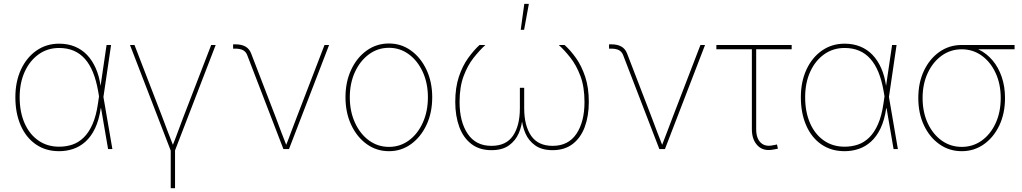

<svg xmlns="http://www.w3.org/2000/svg" viewBox="-20 -777 5329 1001"><path d="M288.1 11.2Q218.3 11.2 167 -24.2Q115.7 -59.6 87.9 -123.3Q60.1 -187 60.1 -270Q60.1 -351.6 89.4 -414.6Q118.7 -477.5 170.2 -513.4Q221.7 -549.3 288.1 -549.3Q333 -549.3 369.6 -534.4Q406.2 -519.5 433.6 -491Q460.9 -462.4 479 -421.6Q497.1 -380.9 504.4 -328.6H510.3L519 -272.9L565.9 0H543.5L491.7 -301.3Q481.9 -357.4 464.8 -399.7Q447.8 -441.9 422.6 -470.2Q397.5 -498.5 364 -512.7Q330.6 -526.9 288.1 -526.9Q228 -526.9 181.6 -493.9Q135.3 -460.9 108.9 -403.1Q82.5 -345.2 82.5 -270Q82.5 -193.4 107.9 -135.3Q133.3 -77.1 179.7 -44.7Q226.1 -12.2 288.1 -12.2Q325.2 -12.2 357.7 -23.2Q390.1 -34.2 416.7 -60.3Q443.4 -86.4 462.4 -129.6Q481.4 -172.9 490.7 -236.8L535.6 -542.5H559.1L519 -270L511.2 -213.4H505.4Q496.1 -150.9 475.6 -107.9Q455.1 -64.9 425.8 -38.6Q396.5 -12.2 361.3 -0.5Q326.2 11.2 288.1 11.2Z M871.6 12.2 657.7 -542.5H681.2L827.1 -164.1Q841.3 -127 855.2 -89.4Q869.1 -51.8 884.3 -14.6H878.4Q893.6 -51.8 907.2 -89.4Q920.9 -127 935.1 -164.1L1081.1 -542.5H1104.5L890.6 12.2ZM870.1 204.1V-3.9H892.6V204.1Z M1457.5 0 1268.1 -491.7Q1260.7 -508.8 1245.6 -516.1Q1230.5 -523.4 1207 -523.4H1195.3V-545.9H1207Q1239.3 -545.9 1259.8 -534.2Q1280.3 -522.5 1289.6 -497.6L1418 -164.1Q1432.1 -127 1446 -89.4Q1460 -51.8 1475.1 -14.6H1469.2Q1484.4 -51.8 1498 -89.4Q1511.7 -127 1526.4 -164.1L1671.9 -542.5H1695.8L1486.8 0Z M2007.8 11.2Q1942.9 11.2 1891.6 -25.9Q1840.3 -63 1810.8 -126.5Q1781.2 -189.9 1781.2 -270Q1781.2 -350.1 1810.8 -413.3Q1840.3 -476.6 1891.6 -513.4Q1942.9 -550.3 2007.8 -550.3Q2071.8 -550.3 2122.8 -513.4Q2173.8 -476.6 2203.6 -413.1Q2233.4 -349.6 2233.4 -270Q2233.4 -189.9 2203.9 -126.5Q2174.3 -63 2123.3 -25.9Q2072.3 11.2 2007.8 11.2ZM2007.8 -11.2Q2065.9 -11.2 2111.8 -44.9Q2157.7 -78.6 2184.3 -137.5Q2210.9 -196.3 2210.9 -270Q2210.9 -343.3 2184.1 -401.9Q2157.2 -460.4 2111.3 -494.1Q2065.4 -527.8 2007.8 -527.8Q1949.7 -527.8 1903.6 -493.9Q1857.4 -460 1830.6 -401.6Q1803.7 -343.3 1803.7 -270Q1803.7 -196.3 1830.6 -137.5Q1857.4 -78.6 1903.6 -44.9Q1949.7 -11.2 2007.8 -11.2Z M2542 5.9Q2479.5 5.9 2437.5 -26.4Q2395.5 -58.6 2374.5 -115.5Q2353.5 -172.4 2353.5 -245.6Q2353.5 -320.3 2372.3 -376.7Q2391.1 -433.1 2420.4 -473.9Q2449.7 -514.6 2480 -542.5H2510.7Q2481 -515.6 2449.7 -476.3Q2418.5 -437 2397.2 -380.6Q2376 -324.2 2376 -245.1Q2376 -142.6 2418.2 -79.6Q2460.4 -16.6 2542 -16.6Q2618.7 -16.6 2654.5 -69.3Q2690.4 -122.1 2690.4 -212.9V-319.3H2712.9V-212.9Q2712.9 -122.1 2749 -69.3Q2785.2 -16.6 2861.3 -16.6Q2943.4 -16.6 2985.4 -79.6Q3027.3 -142.6 3027.3 -245.1Q3027.3 -324.2 3006.1 -380.6Q2984.9 -437 2953.9 -476.3Q2922.9 -515.6 2893.1 -542.5H2923.3Q2954.6 -514.6 2983.4 -473.9Q3012.2 -433.1 3031 -376.7Q3049.8 -320.3 3049.8 -245.6Q3049.8 -172.4 3028.8 -115.5Q3007.8 -58.6 2965.8 -26.4Q2923.8 5.9 2861.3 5.9Q2804.7 5.9 2770 -19Q2735.4 -43.9 2719 -82.5Q2702.6 -121.1 2699.7 -162.1H2703.6Q2701.2 -121.1 2684.6 -82.5Q2668 -43.9 2633.5 -19Q2599.1 5.9 2542 5.9ZM2694.8 -621.6 2713.4 -756.8H2737.3L2712.4 -621.6Z M3417.5 0 3228 -491.7Q3220.7 -508.8 3205.6 -516.1Q3190.4 -523.4 3167 -523.4H3155.3V-545.9H3167Q3199.2 -545.9 3219.7 -534.2Q3240.2 -522.5 3249.5 -497.6L3377.9 -164.1Q3392.1 -127 3406 -89.4Q3419.9 -51.8 3435.1 -14.6H3429.2Q3444.3 -51.8 3458 -89.4Q3471.7 -127 3486.3 -164.1L3631.8 -542.5H3655.8L3446.8 0Z M4015.1 2Q3961.4 13.7 3930.7 -17.1Q3899.9 -47.9 3899.9 -103.5V-520H3714.8V-542.5H4107.4V-520H3922.4V-103.5Q3922.4 -55.7 3946.3 -33Q3970.2 -10.3 4011.7 -20Q4016.6 -20.5 4021.5 -21.7Q4026.4 -22.9 4030.8 -23.9L4035.6 -2Q4030.8 -1 4025.6 0.2Q4020.5 1.5 4015.1 2Z M4383.3 11.2Q4313.5 11.2 4262.2 -24.2Q4210.9 -59.6 4183.1 -123.3Q4155.3 -187 4155.3 -270Q4155.3 -351.6 4184.6 -414.6Q4213.9 -477.5 4265.4 -513.4Q4316.9 -549.3 4383.3 -549.3Q4428.2 -549.3 4464.8 -534.4Q4501.5 -519.5 4528.8 -491Q4556.2 -462.4 4574.2 -421.6Q4592.3 -380.9 4599.6 -328.6H4605.5L4614.3 -272.9L4661.1 0H4638.7L4586.9 -301.3Q4577.1 -357.4 4560.1 -399.7Q4543 -441.9 4517.8 -470.2Q4492.7 -498.5 4459.2 -512.7Q4425.8 -526.9 4383.3 -526.9Q4323.2 -526.9 4276.9 -493.9Q4230.5 -460.9 4204.1 -403.1Q4177.7 -345.2 4177.7 -270Q4177.7 -193.4 4203.1 -135.3Q4228.5 -77.1 4274.9 -44.7Q4321.3 -12.2 4383.3 -12.2Q4420.4 -12.2 4452.9 -23.2Q4485.4 -34.2 4512 -60.3Q4538.6 -86.4 4557.6 -129.6Q4576.7 -172.9 4585.9 -236.8L4630.9 -542.5H4654.3L4614.3 -270L4606.4 -213.4H4600.6Q4591.3 -150.9 4570.8 -107.9Q4550.3 -64.9 4521 -38.6Q4491.7 -12.2 4456.5 -0.5Q4421.4 11.2 4383.3 11.2Z M4994.1 11.2Q4929.2 11.2 4877.9 -24.9Q4826.7 -61 4797.1 -123.5Q4767.6 -186 4767.6 -266.1Q4767.6 -346.2 4797.1 -408.4Q4826.7 -470.7 4877.9 -506.6Q4929.2 -542.5 4994.1 -542.5H5269.5V-520H5049.3H4994.1Q4936 -520 4889.9 -487.1Q4843.8 -454.1 4816.9 -396.7Q4790 -339.4 4790 -266.1Q4790 -192.4 4816.9 -134.5Q4843.8 -76.7 4889.9 -43.9Q4936 -11.2 4994.1 -11.2Q5052.2 -11.2 5098.1 -43.9Q5144 -76.7 5170.7 -134.5Q5197.3 -192.4 5197.3 -266.1Q5197.3 -339.4 5170.4 -397Q5143.6 -454.6 5097.7 -487.3Q5051.8 -520 4994.1 -520V-538.6Q5042 -538.6 5083 -518.6Q5124 -498.5 5154.8 -462.2Q5185.5 -425.8 5202.6 -375.7Q5219.7 -325.7 5219.7 -266.1Q5219.7 -186 5190.2 -123.5Q5160.6 -61 5109.6 -24.9Q5058.6 11.2 4994.1 11.2Z"/></svg>

Font: Inter 16pt Thin
Style: Regular
Weight: 250
Version: Version 4.001;git-66647c0bb